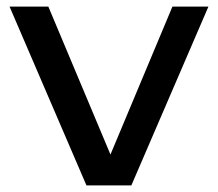

<svg xmlns="http://www.w3.org/2000/svg" viewBox="-20 -564 663 584"><path d="M504.5 -544H614L379.5 0H243L9 -544H127L316 -94Z"/></svg>

Font: Encode Sans Expanded Medium
Style: Regular
Weight: 500
Width: 7
Designer: Multiple Designers
Foundry: Impallari Type
Version: Version 2.000